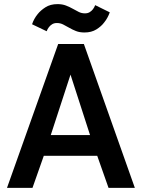

<svg xmlns="http://www.w3.org/2000/svg" viewBox="-20 -914 690 934"><path d="M263 -700H388L636 0H508L453 -156H193L138 0H14ZM418 -257 323 -551 227 -257ZM391 -756Q367 -756 349.5 -763Q332 -770 316.5 -779Q301 -788 287 -795Q273 -802 257 -802Q243 -802 233.5 -796Q224 -790 218 -782Q211 -773 207 -762L136 -796Q145 -823 163 -845Q177 -863 201 -878.5Q225 -894 260 -894Q283 -894 301 -887Q319 -880 334 -871.5Q349 -863 363 -856Q377 -849 393 -849Q407 -849 416.5 -855Q426 -861 432 -869Q439 -878 443 -889L514 -854Q504 -826 487 -805Q473 -786 449 -771Q425 -756 391 -756Z"/></svg>

Font: Golos UI Medium
Style: Regular
Weight: 500
Designer: A.Korolkova, Vitaly Kuzmin
Foundry: ParaType Ltd
Version: Version 2.000